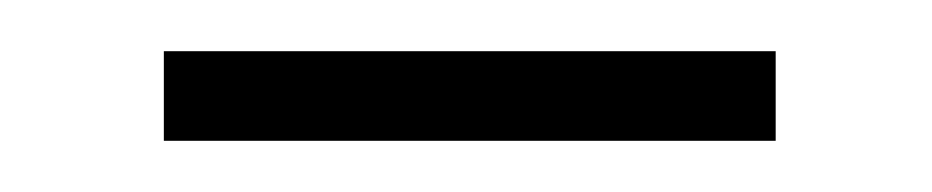

<svg xmlns="http://www.w3.org/2000/svg" viewBox="-20 -311 364 75"><path d="M44 -256H283V-291H44Z"/></svg>

Font: Harano Aji Gothic TW ExtraLight
Style: Regular
Weight: 250
Foundry: Masamichi Hosoda
Version: HaranoAjiGothicTW-ExtraLight version 20230610;ttx 4.39.4